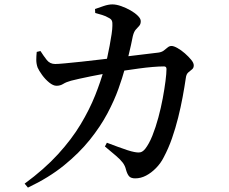

<svg xmlns="http://www.w3.org/2000/svg" viewBox="-20 -803 1040 873"><path d="M595 8Q576 8 567.5 -1Q559 -10 553 -31Q549 -49 538 -63.5Q527 -78 507 -95Q487 -112 457 -137L466 -154Q493 -144 517 -135Q541 -126 560 -120Q579 -114 590 -112Q610 -108 620 -111Q630 -114 640 -126Q658 -149 673 -186.5Q688 -224 700 -268.5Q712 -313 720 -356Q728 -399 732.5 -434.5Q737 -470 737 -489Q737 -501 726 -501Q704 -501 674 -498.5Q644 -496 611.5 -491.5Q579 -487 548.5 -482.5Q518 -478 493 -474Q474 -471 447.5 -466.5Q421 -462 393 -456Q365 -450 341 -445Q317 -440 303 -436Q281 -430 267.5 -421.5Q254 -413 237 -413Q222 -413 204 -427.5Q186 -442 171.5 -462Q157 -482 151 -496Q145 -513 145 -530.5Q145 -548 147 -567L164 -571Q178 -549 192.5 -530.5Q207 -512 231 -512Q244 -512 275.5 -515Q307 -518 350.5 -522.5Q394 -527 442.5 -533Q491 -539 539.5 -544.5Q588 -550 630.5 -555.5Q673 -561 701 -564Q715 -566 724.5 -573Q734 -580 742 -587Q750 -594 760 -594Q770 -594 787 -584.5Q804 -575 820.5 -560.5Q837 -546 849 -531.5Q861 -517 861 -506Q861 -494 853.5 -488Q846 -482 836.5 -474Q827 -466 825 -449Q819 -408 810.5 -362Q802 -316 790 -268Q778 -220 762 -174Q746 -128 724 -87Q711 -61 689.5 -39Q668 -17 644 -4.5Q620 8 595 8ZM92 32Q182 -34 244 -102Q306 -170 346.5 -237.5Q387 -305 412.5 -369Q438 -433 454 -491Q461 -511 467 -538.5Q473 -566 478.5 -595Q484 -624 487.5 -648Q491 -672 491 -686Q492 -701 488.5 -709Q485 -717 474 -722Q461 -730 444.5 -735Q428 -740 413 -744L412 -762Q429 -768 451 -775.5Q473 -783 491 -783Q509 -783 531.5 -775Q554 -767 574 -755.5Q594 -744 607 -731Q620 -718 620 -707Q620 -693 613 -685.5Q606 -678 597.5 -668.5Q589 -659 584 -639Q581 -623 575.5 -598Q570 -573 563 -544.5Q556 -516 547 -488Q537 -451 518.5 -399Q500 -347 468.5 -287.5Q437 -228 388.5 -167.5Q340 -107 271 -51Q202 5 107 50Z"/></svg>

Font: Noto Serif KR SemiBold
Style: Regular
Weight: 600
Designer: Ryoko NISHIZUKA 西塚涼子 (kana & ideographs); Frank Grießhammer (Latin, Greek & Cyrillic); Wenlong ZHANG 张文龙 (bopomofo); San
Foundry: Adobe
Version: Version 2.003-H1;hotconv 1.1.1;makeotfexe 2.6.0